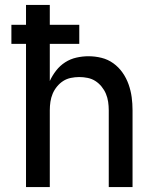

<svg xmlns="http://www.w3.org/2000/svg" viewBox="-20 -755 640 775"><path d="M85 0V-578H26V-655H85V-735H181V-655H300V-578H181V-428Q191 -450 206.5 -470Q222 -490 243 -503.5Q264 -517 288.5 -522.5Q313 -528 337 -528Q364 -528 390 -521.5Q416 -515 437.5 -499.5Q459 -484 474.5 -462Q490 -440 499 -414.5Q508 -389 511.5 -363Q515 -337 515 -310V0H419V-310Q419 -327 416.5 -344Q414 -361 407.5 -376.5Q401 -392 390 -405.5Q379 -419 365 -428Q351 -437 334 -440.5Q317 -444 300 -444Q283 -444 266 -440.5Q249 -437 235 -428Q221 -419 210 -405.5Q199 -392 192.5 -376.5Q186 -361 183.5 -344Q181 -327 181 -310V0Z"/></svg>

Font: Iosevka Fixed Curly Md Ex
Style: Regular
Weight: 500
Width: 7
Monospace: yes
Designer: Belleve Invis
Foundry: Belleve Invis
Version: Version 30.1.2